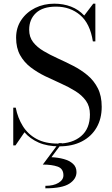

<svg xmlns="http://www.w3.org/2000/svg" viewBox="-20 -780 610 1043"><path d="M324.5 172.5Q324.5 136 293 125Q261.5 114 212.5 114L299.5 -2.5H316.5L259.5 74Q295.5 75.5 326.5 84Q357.5 92.5 376.5 109.8Q395.5 127 395.5 155Q395.5 192.5 356.5 217.8Q317.5 243 226.5 243V229.5Q271 229.5 297.8 213.2Q324.5 197 324.5 172.5ZM64 10H52V-195H65.5Q76.5 -139 104.2 -94.8Q132 -50.5 178.8 -25.2Q225.5 0 294 0Q373.5 0 421 -40.8Q468.5 -81.5 468.5 -158.5Q468.5 -202.5 446.8 -232.8Q425 -263 389.2 -285.2Q353.5 -307.5 310.8 -326.5Q268 -345.5 225.2 -366.2Q182.5 -387 146.8 -414.2Q111 -441.5 89.2 -480.5Q67.5 -519.5 67.5 -575Q67.5 -630 95.8 -671.8Q124 -713.5 171 -736.8Q218 -760 274.5 -760Q324.5 -760 366 -744Q407.5 -728 437.5 -695.5L486.5 -760H498V-555H484.5Q469.5 -652 415.5 -698Q361.5 -744 284.5 -744Q212.5 -744 175.5 -709.5Q138.5 -675 138.5 -618.5Q138.5 -578.5 160 -551Q181.5 -523.5 216.5 -502.8Q251.5 -482 293.5 -463Q335.5 -444 377.5 -422.5Q419.5 -401 454.8 -371.8Q490 -342.5 511.2 -301Q532.5 -259.5 532.5 -200Q532.5 -135 504.5 -86.8Q476.5 -38.5 424.8 -11.8Q373 15 302.5 15Q237 15 190.2 -5.5Q143.5 -26 113 -61.5Z"/></svg>

Font: Bodoni Moda 16pt
Style: Regular
Weight: 400
Version: Version 2.3